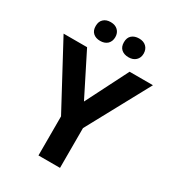

<svg xmlns="http://www.w3.org/2000/svg" viewBox="-215 -1039 1054 1161"><g transform="rotate(30 312.0 -458.5)"><path d="M387.2 0H236.8V-272.9L0 -713.9H164.1L312 -419.9L460.9 -713.9H624L387.2 -277.8ZM480 -851.6Q480 -821.3 460.9 -803.7Q442.4 -786.1 411.1 -786.1Q379.9 -786.1 360.8 -802.7Q341.8 -819.3 341.8 -851.6Q341.8 -883.8 360.8 -900.4Q379.9 -917 411.1 -917Q442.4 -917 460.9 -899.4Q479.5 -881.8 480 -851.6ZM263.2 -803.7Q244.1 -786.1 212.9 -786.1Q181.6 -786.1 163.1 -803.2Q144.5 -820.3 145 -851.6Q145 -882.8 163.1 -899.4Q181.2 -917 212.9 -917Q244.6 -917 263.2 -898.9Q281.7 -880.9 281.7 -851.6Q281.7 -822.3 263.2 -803.7Z"/></g></svg>

Font: OpenSansHebrew-Bold
Style: Bold
Weight: 700
Foundry: Ascender Corporation, Yanek Iontef
Version: Version 2.001;PS 002.001;hotconv 1.0.70;makeotf.lib2.5.58329